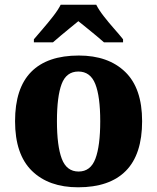

<svg xmlns="http://www.w3.org/2000/svg" viewBox="-20 -786 668 816"><path d="M312 10Q187 10 115.5 -60Q44 -130 44 -271Q44 -411 112.5 -480.5Q181 -550 315 -550Q440 -550 512 -480.5Q584 -411 584 -271Q584 -130 515 -60Q446 10 312 10ZM314 -57Q365 -57 385.5 -111.5Q406 -166 406 -271Q406 -376 385 -429Q364 -482 313 -482Q262 -482 242 -429Q222 -376 222 -271Q222 -166 242.5 -111.5Q263 -57 314 -57ZM124 -619Q140 -638 162.5 -664Q185 -690 206 -717Q227 -744 238 -766H389Q400 -744 421 -717Q442 -690 465 -664Q488 -638 503 -619V-606H422Q410 -617 390 -633.5Q370 -650 349 -667Q328 -684 313 -696Q298 -684 277.5 -667Q257 -650 237 -633.5Q217 -617 205 -606H124Z"/></svg>

Font: Noto Serif Devanagari ExtraBold
Style: Regular
Weight: 800
Designer: Universal Thirst, Indian Type Foundry and the Monotype Design Team
Foundry: Monotype Imaging Inc.
Version: Version 2.004; ttfautohint (v1.8.4.7-5d5b)